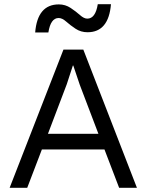

<svg xmlns="http://www.w3.org/2000/svg" viewBox="-20 -897 700 917"><path d="M260 -811Q222 -811 211 -742H148Q159 -876 261 -876Q292 -876 317.5 -859Q343 -842 362 -825Q381 -808 397 -808Q436 -808 447 -877H510Q499 -743 398 -743Q366 -743 340.5 -760Q315 -777 296 -794Q277 -811 260 -811ZM549 0 479 -183H180L110 0H26L283 -660H378L634 0ZM209 -258H450L361 -492L330 -584H328L299 -495Z"/></svg>

Font: Work Sans
Style: Regular
Weight: 400
Designer: Wei Huang
Foundry: Wei Huang
Version: Version 1.032;PS 001.032;hotconv 1.0.70;makeotf.lib2.5.58329